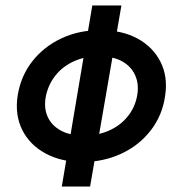

<svg xmlns="http://www.w3.org/2000/svg" viewBox="-20 -580 641 699"><path d="M316 -560 205 99H308L422 -560ZM44 -230Q34 -161 61 -107Q88 -53 144.5 -22Q201 9 277 10Q356 10 421.5 -20.5Q487 -51 529 -105.5Q571 -160 581 -230Q592 -300 564.5 -354.5Q537 -409 481 -439.5Q425 -470 348 -470Q269 -471 204 -440.5Q139 -410 97 -356Q55 -302 44 -230ZM147 -230Q156 -273 182.5 -306Q209 -339 250.5 -357.5Q292 -376 342 -375Q392 -375 425 -356.5Q458 -338 472.5 -305Q487 -272 479 -230Q471 -188 444 -155Q417 -122 375.5 -104Q334 -86 282 -86Q233 -87 200 -105.5Q167 -124 153 -156Q139 -188 147 -230Z"/></svg>

Font: Jost Medium
Style: Italic
Weight: 500
Italic angle: -5°
Version: Version 3.710